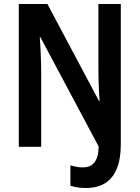

<svg xmlns="http://www.w3.org/2000/svg" viewBox="-20 -734 698 960"><path d="M409 206Q386 206 367.5 203Q349 200 332 195V93Q346 97 361.5 100Q377 103 395 103Q420 103 437 92Q454 81 463.5 58Q473 35 473 -2L182 -548H179Q181 -520 182.5 -490Q184 -460 185 -430.5Q186 -401 186 -376V0H74V-714H217L475 -229H478Q476 -257 474.5 -286.5Q473 -316 472.5 -344.5Q472 -373 472 -398V-714H584V-13Q584 61 564 109.5Q544 158 505.5 182Q467 206 409 206Z"/></svg>

Font: Noto Sans Khmer Condensed SemiBold
Style: Regular
Weight: 600
Width: 3
Designer: Danh Hong and the Monotype Design Team
Foundry: Monotype Imaging Inc.
Version: Version 2.004